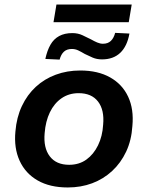

<svg xmlns="http://www.w3.org/2000/svg" viewBox="-20 -817 652 847"><path d="M279 10Q200 10 146 -21Q92 -52 66.5 -108Q41 -164 48 -237Q53 -299 76.5 -349Q100 -399 138 -434Q176 -469 226 -487.5Q276 -506 334 -506Q412 -506 466 -475.5Q520 -445 545.5 -390Q571 -335 564 -261Q560 -198 536.5 -148Q513 -98 474.5 -62.5Q436 -27 386.5 -8.5Q337 10 279 10ZM285 -90Q329 -90 361 -113Q393 -136 412.5 -176Q432 -216 435 -267Q441 -332 412.5 -369Q384 -406 327 -406Q284 -406 251.5 -383.5Q219 -361 200 -321.5Q181 -282 177 -230Q171 -165 199.5 -127.5Q228 -90 285 -90ZM216 -719 229 -797H561L548 -719ZM243 -554 180 -557Q188 -594 202.5 -619.5Q217 -645 241 -658Q265 -671 299 -671Q324 -671 344 -661.5Q364 -652 382 -643Q396 -635 409 -629.5Q422 -624 434 -624Q456 -624 469 -636.5Q482 -649 488 -672L551 -669Q541 -613 510.5 -584Q480 -555 430 -555Q407 -555 388.5 -563Q370 -571 354 -579Q339 -588 325.5 -594.5Q312 -601 297 -601Q275 -601 262 -589Q249 -577 243 -554Z"/></svg>

Font: Nunito Sans 9pt
Style: Bold Italic
Weight: 700
Italic angle: -9°
Version: Version 3.101;gftools[0.9.27]